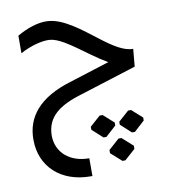

<svg xmlns="http://www.w3.org/2000/svg" viewBox="-79 -568 738 830"><g transform="rotate(-10 290.0 -153.5)"><path d="M391 -387C329 -434 255 -496 186 -500C144 -503 93 -485 50 -460V-383C95 -408 147 -421 179 -419C217 -416 258 -388 343 -326C369 -307 392 -292 413 -280L236 -224C97 -182 35 -105 36 -5C36 113 123 193 252 193H260V115H259C175 115 118 65 117 -8C117 -77 156 -125 259 -158L522 -241L529 -318C489 -317 443 -347 391 -387ZM395 -18 349 -59H336L290 -18V-5L336 37H349L395 -5ZM461 -59 415 -18V-5L461 37H474L520 -5V-18L474 -59ZM399 53 352 95V109L399 151H412L459 109V95L412 53Z"/></g></svg>

Font: Hejaz
Style: Regular
Weight: 400
Designer: Bandar Raffah (Arabic) and Santiago Orozco (Latin)
Foundry: Caramella and Typemade
Version: Version 1.010;hotconv 1.0.109;makeotfexe 2.5.65596